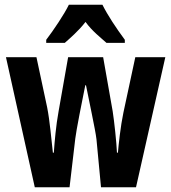

<svg xmlns="http://www.w3.org/2000/svg" viewBox="-20 -786 719 806"><path d="M410 -766H269C251 -728 204 -658 174 -619V-606H252C272 -624 310 -656 339 -694C366 -656 404 -627 427 -606H504V-619C467 -669 432 -722 410 -766ZM385 -201 404 0H551L674 -546H548L498 -313C486 -256 478 -180 475 -145H471C469 -189 460 -274 453 -319L413 -546H266L226 -319C215 -260 209 -189 206 -145H202C196 -198 189 -280 178 -335L133 -546H5L126 0H272L296 -204C299 -233 326 -370 338 -428H341C351 -375 381 -239 385 -201Z"/></svg>

Font: Noto Sans Kannada ExtraCondensed
Style: Bold
Weight: 700
Width: 2
Designer: Jelle Bosma - Monotype Design Team
Foundry: Monotype Imaging Inc.
Version: Version 2.005